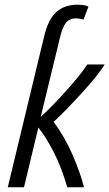

<svg xmlns="http://www.w3.org/2000/svg" viewBox="-20 -796 465 816"><path d="M13 0 167 -639Q184 -713 219 -744.5Q254 -776 309 -776Q320 -776 333 -774.5Q346 -773 356 -768L335 -713Q317 -718 303 -718Q276 -718 261 -700Q246 -682 236 -641L153 -299Q180 -324 209.5 -354.5Q239 -385 267 -416.5Q295 -448 317 -475.5Q339 -503 351 -522H425Q411 -499 385.5 -467.5Q360 -436 328.5 -401.5Q297 -367 265.5 -334.5Q234 -302 208 -278Q255 -215 288 -139Q321 -63 337 0H266Q241 -86 208 -150Q175 -214 143 -254L82 0Z"/></svg>

Font: Ubuntu Sans Condensed
Style: Italic
Weight: 400
Width: 3
Italic angle: -13.5°
Designer: Dalton Maag Ltd
Foundry: Dalton Maag Ltd
Version: Version 1.006; ttfautohint (v1.8.4.7-5d5b)